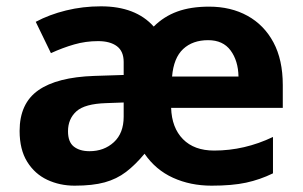

<svg xmlns="http://www.w3.org/2000/svg" viewBox="-20 -577 957 607"><path d="M641 -556Q710 -556 762.5 -527Q815 -498 844.5 -443Q874 -388 874 -308V-236H521Q523 -173 558.5 -137Q594 -101 657 -101Q753 -101 843 -144V-29Q802 -9 758 0.5Q714 10 649 10Q582 10 527 -15Q472 -40 437 -91Q408 -56 378.5 -33.5Q349 -11 311 -0.5Q273 10 216 10Q169 10 129.5 -8.5Q90 -27 66 -65.5Q42 -104 42 -163Q42 -250 101 -291.5Q160 -333 278 -337L371 -340V-381Q371 -415 349.5 -431Q328 -447 290 -447Q251 -447 214.5 -436.5Q178 -426 141 -409L93 -508Q136 -531 189 -544Q242 -557 299 -557Q409 -557 466 -493Q498 -525 540.5 -540.5Q583 -556 641 -556ZM638 -450Q589 -450 559 -422Q529 -394 524 -335H734Q733 -385 709 -417.5Q685 -450 638 -450ZM316 -251Q248 -249 221.5 -225Q195 -201 195 -162Q195 -128 213.5 -113.5Q232 -99 263 -99Q309 -99 340 -127.5Q371 -156 371 -208V-253Z"/></svg>

Font: Noto Sans Myanmar
Style: Bold
Weight: 700
Designer: Monotype Design Team
Foundry: Monotype Imaging Inc.
Version: Version 2.107; ttfautohint (v1.8.4.7-5d5b)